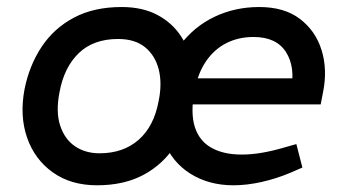

<svg xmlns="http://www.w3.org/2000/svg" viewBox="-20 -531 995 558"><path d="M262 7.5Q185.8 7.5 133.2 -30.2Q80.5 -67.9 58.6 -131.3Q36.7 -194.8 51.4 -272.2Q65.2 -340.8 100.9 -394.8Q136.6 -448.8 194.8 -479.7Q253 -510.6 333.4 -510.6Q393.8 -510.6 437 -487.8Q480.2 -465 506 -425.8Q531.8 -386.5 539.9 -336.1Q548 -285.8 536.7 -231Q523.7 -161.1 488.6 -107.1Q453.5 -53.1 397 -22.8Q340.4 7.5 262 7.5ZM269.4 -85.5Q337.9 -85.5 382.7 -124.5Q427.5 -163.6 441.1 -237.6Q451.5 -288.1 441.4 -328.8Q431.2 -369.4 401.8 -393.6Q372.5 -417.7 323.1 -417.7Q251.6 -417.7 209 -376.7Q166.4 -335.6 153.2 -264.2Q141.7 -207 154.6 -166.8Q167.6 -126.7 197.7 -106.1Q227.8 -85.5 269.4 -85.5ZM658.4 7.5Q587 7.5 533.3 -26.2Q479.7 -59.9 455.7 -121.5Q431.7 -183 447.5 -266.5Q462.7 -345.3 503.2 -399.5Q543.7 -453.7 603.4 -482.2Q663 -510.6 733.3 -510.6Q806.5 -510.6 851.9 -475.9Q897.3 -441.2 914.7 -385Q932.1 -328.7 918.9 -263.2L912 -227.5H500.7L515.5 -303.4H863.6L825.9 -269Q838.8 -336.8 810.8 -380.2Q782.9 -423.5 716.7 -423.5Q673.4 -423.5 638.3 -405.9Q603.2 -388.2 579.3 -353.7Q555.4 -319.2 545.3 -267.8Q533.2 -203 546.2 -162.1Q559.2 -121.2 594.5 -101.5Q629.7 -81.8 682.4 -81.8Q710.5 -81.8 741 -87Q771.4 -92.2 802.5 -101.3L841.3 -112.3L858.8 -44.1L824.6 -29.2Q782.6 -11.5 739.8 -2Q697 7.5 658.4 7.5Z"/></svg>

Font: REM Medium
Style: Italic
Weight: 500
Italic angle: -11°
Designer: Octavio Pardo
Foundry: Ashler Design
Version: Version 1.005;gftools[0.9.28]